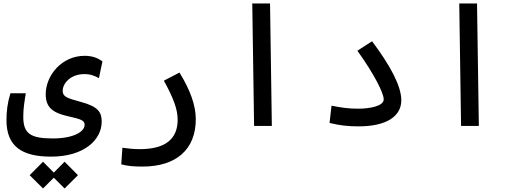

<svg xmlns="http://www.w3.org/2000/svg" viewBox="-20 -713 2970 1087"><path d="M269 173.8C457.5 173.8 555.7 77.6 555.7 -23.9C555.7 -75.7 538.6 -108.9 439 -135.7C355 -158.2 335 -166.5 335 -199.7C335 -238.8 377.4 -293.5 457.5 -293.5C492.7 -293.5 516.6 -283.7 540 -270.5L560.1 -365.7C533.7 -384.3 503.9 -397 459 -397C330.1 -397 238.8 -286.6 238.8 -179.2C238.8 -106.9 275.9 -74.2 368.2 -54.2C442.4 -38.1 459 -29.3 459 -6.8C459 33.7 395 70.8 278.8 70.8C150.4 70.8 111.8 42 111.8 -52.2C111.8 -96.7 117.2 -129.9 126 -185.1H39.1C22.5 -131.8 16.6 -83 16.6 -32.7C16.6 114.7 102.5 173.8 269 173.8ZM345.7 354 421.4 278.8 345.7 202.6 284.7 264.2 223.6 202.6 147.9 278.8 223.6 354 284.7 293Z M787.1 230C977.1 230 1088.4 133.8 1088.4 -38.1C1088.4 -116.2 1057.6 -202.1 996.1 -302.2L907.7 -256.3C961.9 -157.7 985.8 -94.7 985.8 -34.7C985.8 76.7 912.1 131.3 772.5 131.3C733.4 131.3 710 128.4 672.9 123.5L666.5 217.3C702.6 227.1 734.9 230 787.1 230Z M1418.5 0H1519L1508.8 -693.4H1408.2Z M2010.3 2.4C2164.6 2.4 2252 -52.2 2252 -145.5C2252 -227.1 2187.5 -344.7 2086.4 -479.5L2003.4 -425.8C2099.6 -291.5 2152.3 -186 2152.3 -150.4C2152.3 -111.8 2072.3 -97.7 2007.8 -97.7C1954.1 -97.7 1915.5 -103 1856.9 -114.7L1845.7 -17.1C1901.4 -2.9 1950.2 2.4 2010.3 2.4Z M2590.3 0H2690.9L2680.7 -693.4H2580.1Z"/></svg>

Font: Cascadia Mono NF
Style: Regular
Weight: 400
Monospace: yes
Designer: Aaron Bell
Foundry: Saja Typeworks
Version: Version 2404.023